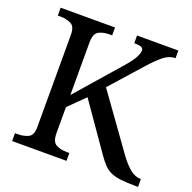

<svg xmlns="http://www.w3.org/2000/svg" viewBox="-126 -840 965 966"><g transform="rotate(20 356.0 -357.0)"><path d="M38 0V-42H51Q84 -42 108.5 -53.5Q133 -65 133 -109V-604Q133 -648 108.5 -660Q84 -672 51 -672H38V-714H329V-672H316Q282 -672 258 -659.5Q234 -647 234 -600V-318L441 -555Q473 -592 484.5 -614.5Q496 -637 496 -651Q496 -664 484 -668.5Q472 -673 447 -673V-714H668V-673Q634 -673 603.5 -648Q573 -623 534 -579L389 -416L600 -122Q629 -83 655.5 -62.5Q682 -42 710 -42H712V0H701Q651 0 618.5 -4Q586 -8 564.5 -18Q543 -28 526.5 -45.5Q510 -63 491 -90L319 -337L234 -253V-114Q234 -67 258 -54.5Q282 -42 316 -42H329V0Z"/></g></svg>

Font: Noto Serif Vithkuqi
Style: Regular
Weight: 400
Version: Version 1.005